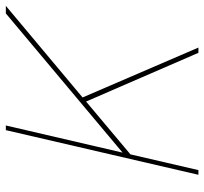

<svg xmlns="http://www.w3.org/2000/svg" viewBox="-41 -659 700 658"><g transform="rotate(-90 309.0 -330.0)"><path d="M39 0 192 -660H208L115 -260L592 -660H618L304 -397L475 0H457L290 -385L109 -233L55 0Z"/></g></svg>

Font: Elaine Sans Thin
Style: Italic
Weight: 250
Italic angle: -13°
Designer: Wei Huang
Foundry: Wei Huang
Version: Version 2.001;December 24, 2019;FontCreator 12.0.0.2547 64-b